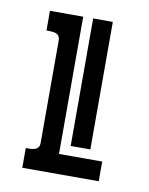

<svg xmlns="http://www.w3.org/2000/svg" viewBox="-59 -485 410 530"><g transform="rotate(10 146.0 -220.0)"><path d="M39.1 -439.9H132.3V-55.2H253.4V0H39.1V-55.2Q44.9 -55.2 51.8 -55.4Q58.6 -55.7 64.2 -57.4Q69.8 -59.1 73.5 -63.5Q77.1 -67.9 77.1 -76.7V-362.8Q77.1 -371.6 73.5 -376.2Q69.8 -380.9 64.2 -382.6Q58.6 -384.3 52 -384.5Q45.4 -384.8 39.1 -384.8ZM215.3 -439.9V-82.5H160.2V-439.9Z"/></g></svg>

Font: Isar CAT
Style: Regular
Weight: 400
Designer: Digitized by Peter Wiegel
Foundry: CAT-Fonts, Peter Wiegel
Version: Version 1.000; ttfautohint (v1.3)